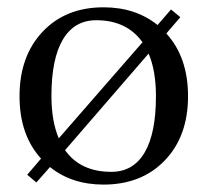

<svg xmlns="http://www.w3.org/2000/svg" viewBox="-20 -495 565 523"><path d="M79.1 2 54.2 -19 91.8 -63Q33.2 -127.4 33.2 -232.9Q33.2 -341.8 95.9 -408.4Q158.7 -475.1 262.2 -475.1Q349.1 -475.1 409.2 -426.8L445.8 -469.2L471.2 -448.2L433.1 -403.8Q492.2 -338.9 492.2 -232.9Q492.2 -124 429 -58.1Q365.7 7.8 262.2 7.8Q175.3 7.8 116.2 -40ZM283.2 -26.9Q342.8 -26.9 373.8 -79.3Q404.8 -131.8 404.8 -232.9Q404.8 -302.2 384.8 -349.1L157.2 -85.9Q199.2 -26.9 283.2 -26.9ZM140.1 -118.2 368.2 -379.9Q325.2 -439.9 242.2 -439.9Q182.6 -439.9 151.4 -387.5Q120.1 -335 120.1 -233.9Q120.1 -165 140.1 -118.2Z"/></svg>

Font: Resagokr
Style: Regular
Weight: 500
Designer: gluk
Foundry: gluk
Version: Version 0.95